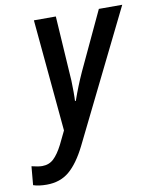

<svg xmlns="http://www.w3.org/2000/svg" viewBox="-171 -607 740 914"><g transform="rotate(-10 199.5 -150.5)"><path d="M-84 231 -76 141Q-44 149 -25 149Q8 149 30.5 128Q53 107 75 64L106 0L56 -541H162L179 -273Q183 -232 183 -173Q183 -142 182 -129H186Q209 -195 238 -259L370 -541H483L173 88Q134 166 90 203Q46 240 -19 240Q-58 240 -84 231Z"/></g></svg>

Font: Noto Sans UI NarrowMedium
Style: Italic
Weight: 500
Width: 4
Italic angle: -12°
Designer: Monotype Design Team
Foundry: Monotype Imaging Inc.
Version: Version 1.001